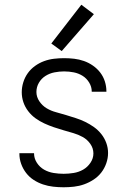

<svg xmlns="http://www.w3.org/2000/svg" viewBox="-20 -784 540 812"><path d="M249 8Q271 8 293 5.5Q315 3 336 -4.5Q357 -12 376 -24.5Q395 -37 408.5 -54.5Q422 -72 429.5 -93.5Q437 -115 437 -137Q437 -159 429.5 -179.5Q422 -200 408.5 -217Q395 -234 377.5 -246.5Q360 -259 340.5 -268.5Q321 -278 300.5 -284.5Q280 -291 259 -297.5Q238 -304 217 -309.5Q196 -315 177.5 -326Q159 -337 146.5 -355.5Q134 -374 134 -395Q134 -416 144.5 -434Q155 -452 172.5 -463Q190 -474 210.5 -478Q231 -482 251 -482Q272 -482 292 -478Q312 -474 329 -463.5Q346 -453 357 -435Q368 -417 368 -397Q368 -397 368 -396.5Q368 -396 368 -396H430Q430 -396 430 -396.5Q430 -397 430 -398Q430 -419 423.5 -439.5Q417 -460 404 -477Q391 -494 373 -506.5Q355 -519 335 -526Q315 -533 294 -535.5Q273 -538 251 -538Q230 -538 208.5 -535.5Q187 -533 166.5 -525.5Q146 -518 128 -505Q110 -492 97.5 -474.5Q85 -457 78.5 -436Q72 -415 72 -394Q72 -372 79 -351.5Q86 -331 99.5 -313.5Q113 -296 130.5 -283.5Q148 -271 167.5 -262Q187 -253 207.5 -246Q228 -239 249 -233Q270 -227 290.5 -221Q311 -215 330 -204.5Q349 -194 362 -175.5Q375 -157 375 -135Q375 -114 362.5 -95.5Q350 -77 331.5 -66.5Q313 -56 291.5 -52.5Q270 -49 249 -49Q228 -49 206.5 -52.5Q185 -56 166.5 -66.5Q148 -77 136 -95.5Q124 -114 124 -135Q124 -135 124 -135.5Q124 -136 124 -136H62Q62 -135 62 -134.5Q62 -134 62 -134Q62 -112 69.5 -91Q77 -70 90.5 -52.5Q104 -35 122.5 -23Q141 -11 162 -4Q183 3 205 5.5Q227 8 249 8ZM241 -568 377 -724 324 -764 197 -600Z"/></svg>

Font: Iosevka SS09 Light
Style: Regular
Weight: 300
Monospace: yes
Designer: Belleve Invis
Foundry: Belleve Invis
Version: Version 5.2.1; ttfautohint (v1.8.3)